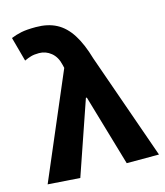

<svg xmlns="http://www.w3.org/2000/svg" viewBox="-120 -903 865 1006"><g transform="rotate(-15 312.0 -400.0)"><path d="M190 12 16 0 258 -567 254 -584Q244 -629 215 -652.5Q186 -676 150 -676Q124 -676 106.5 -671Q89 -666 70 -657L34 -789Q61 -800 90 -806Q119 -812 169 -812Q234 -812 280.5 -787.5Q327 -763 360.5 -710.5Q394 -658 418 -575L620 0H445L332 -386H327Z"/></g></svg>

Font: Noto Sans TC ExtraBold
Style: Regular
Weight: 800
Designer: Ryoko NISHIZUKA  (kana, bopomofo & ideographs); Paul D. Hunt (Latin, Greek & Cyrillic); Sandoll Communications , Soo-you
Foundry: Adobe
Version: Version 2.004-H2;hotconv 1.0.118;makeotfexe 2.5.65603